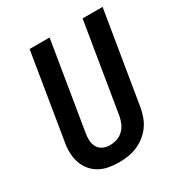

<svg xmlns="http://www.w3.org/2000/svg" viewBox="-173 -863 946 998"><g transform="rotate(-30 300.0 -363.5)"><path d="M255 8Q224 8 194 2.5Q164 -3 138.5 -17.5Q113 -32 94.5 -55Q76 -78 67 -106.5Q58 -135 57.5 -166Q57 -197 63 -228L146 -735H266L180 -212Q176 -190 177 -168.5Q178 -147 188 -129Q198 -111 217 -102Q236 -93 257 -93Q279 -93 300 -99.5Q321 -106 337.5 -121.5Q354 -137 363 -157.5Q372 -178 376 -199L464 -735H584L493 -182Q488 -155 478.5 -129Q469 -103 452 -80Q435 -57 411.5 -39Q388 -21 362 -10.5Q336 0 309 4Q282 8 255 8Z"/></g></svg>

Font: Zed Sans Extended
Style: Bold Italic
Weight: 700
Width: 7
Italic angle: -9°
Designer: Belleve Invis
Foundry: Belleve Invis
Version: Version 1.0.0; ttfautohint (v1.8.4)